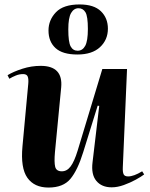

<svg xmlns="http://www.w3.org/2000/svg" viewBox="-20 -828 673 863"><path d="M14 -490Q40 -506 80.5 -519Q121 -532 163 -532Q264 -532 255 -435L227 -144Q223 -99 228 -78.5Q233 -58 258 -58Q281 -58 297.5 -80Q314 -102 329 -151L440 -518H551L532 -76Q531 -55 535.5 -45Q540 -35 556 -35Q581 -35 619 -58L628 -44Q615 -34 590.5 -20.5Q566 -7 537 3.5Q508 14 482 14Q437 14 413 -15Q389 -44 396 -99L426 -352L419 -353L354 -144Q329 -63 296.5 -24Q264 15 198 15Q134 15 103 -29Q72 -73 81 -170L107 -451Q109 -473 104.5 -484Q100 -495 84 -495Q67 -495 51 -488.5Q35 -482 22 -474ZM328 -583Q261 -583 229.5 -612Q198 -641 198 -691Q198 -738 231.5 -773Q265 -808 338 -808Q402 -808 433.5 -777.5Q465 -747 465 -699Q465 -649 429.5 -616Q394 -583 328 -583ZM329 -600Q351 -600 363 -622Q375 -644 375 -698Q375 -755 364 -773Q353 -791 333 -791Q312 -791 299.5 -769.5Q287 -748 287 -696Q287 -639 297.5 -619.5Q308 -600 329 -600Z"/></svg>

Font: Literata 72pt
Style: Bold Italic
Weight: 700
Italic angle: -2°
Designer: Latin by Veronika Burian and Jose Scaglione. Greek by Irene Vlachou. Cyrillic by Vera Evstafieva
Foundry: TypeTogether
Version: Version 3.002